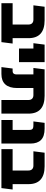

<svg xmlns="http://www.w3.org/2000/svg" viewBox="1009 -1658 649 2707"><g transform="rotate(90 1333.5 -304.5)"><path d="M326 0V-379Q326 -415 307.5 -433Q289 -451 257 -451H55L75 -609H266Q391 -609 454.5 -552Q518 -495 518 -382V-147Q508 -110 483 -72Q458 -34 433 0ZM25 0V-158H594L574 0Z M664 -248V-609H856V-248ZM589 -451 609 -609H771V-451Z M1390 0V-379Q1390 -415 1371.5 -433Q1353 -451 1321 -451H1029V-609H1330Q1455 -609 1518.5 -552Q1582 -495 1582 -382V0ZM926 0 946 -158H982Q998 -158 1008 -164Q1018 -170 1023.5 -182Q1029 -194 1029 -211V-574H1221V-221Q1221 -112 1171 -56Q1121 0 1023 0ZM938 -451 958 -609H1140V-451Z M1812 0V-392Q1812 -416 1805 -429Q1798 -442 1782.5 -446.5Q1767 -451 1740 -451H1692L1712 -609H1793Q1902 -609 1953 -558.5Q2004 -508 2004 -411V0ZM1672 0V-158H1904V0Z M2384 0V-379Q2384 -415 2365.5 -433Q2347 -451 2315 -451H2113L2133 -609H2324Q2449 -609 2512.5 -552Q2576 -495 2576 -382V-147Q2566 -110 2541 -72Q2516 -34 2491 0ZM2083 0V-158H2652L2632 0Z"/></g></svg>

Font: Noto Sans Hebrew Thin Black
Style: Regular
Weight: 900
Version: Version 3.001